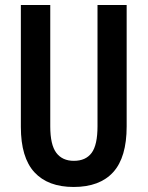

<svg xmlns="http://www.w3.org/2000/svg" viewBox="-20 -734 587 764"><path d="M484 -231Q484 -108 430.5 -49Q377 10 273 10Q171 10 117 -48.5Q63 -107 63 -229V-714H180V-231Q180 -158 204 -126Q228 -94 274 -94Q321 -94 344.5 -125.5Q368 -157 368 -232V-714H484Z"/></svg>

Font: Noto Sans Arabic ExtCond SemBd
Style: Regular
Weight: 600
Width: 2
Designer: Monotype Design Team, Nadine Chahine, Nizar Qandah and Khaled Hosny
Foundry: Monotype Imaging Inc.
Version: Version 2.012; ttfautohint (v1.8.4.7-5d5b)